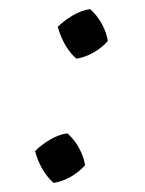

<svg xmlns="http://www.w3.org/2000/svg" viewBox="-20 -400 319 422"><path d="M98 2Q84 -10 73.5 -28Q63 -46 57 -68Q70 -81 89 -92.5Q108 -104 128 -107Q143 -94 153.5 -75Q164 -56 167 -37Q154 -22 135.5 -11.5Q117 -1 98 2ZM148 -271Q134 -283 123.5 -301Q113 -319 107 -341Q120 -354 139 -365.5Q158 -377 178 -380Q193 -367 203.5 -348Q214 -329 217 -310Q204 -295 185.5 -284.5Q167 -274 148 -271Z"/></svg>

Font: Piazzolla Thin
Style: Italic
Weight: 400
Italic angle: -11.3°
Version: Version 2.005